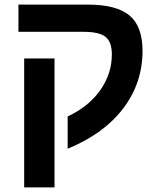

<svg xmlns="http://www.w3.org/2000/svg" viewBox="-20 -626 694 834"><path d="M216.8 -372.1V188H85V-372.1ZM60.1 -606H361.8Q485.8 -606 542.5 -558.8Q599.1 -511.7 599.1 -404.8Q599.1 -265.6 515.1 -155Q431.2 -44.4 273.9 20V-120.1Q365.7 -163.1 415.8 -234.6Q465.8 -306.2 465.8 -389.2Q465.8 -443.8 438.5 -465.8Q411.1 -487.8 342.8 -487.8H60.1Z"/></svg>

Font: Arial
Style: Bold
Weight: 700
Designer: Steve Matteson
Foundry: Ascender Corporation
Version: Version 2.00.3